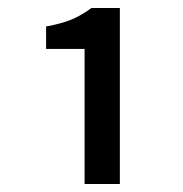

<svg xmlns="http://www.w3.org/2000/svg" viewBox="-20 -896 457 479"><path d="M191 -437V-774H95V-830Q134 -837 159 -847.5Q184 -858 208 -876H279V-437Z"/></svg>

Font: Source Han Sans TC Medium
Style: Regular
Weight: 500
Designer: Ryoko NISHIZUKA Ë•øÂ°öÊ∂ºÂ≠ê (kana, bopomofo & ideographs); Paul D. Hunt (Latin, Greek & Cyrillic); Sandoll Communicatio
Foundry: Adobe
Version: Version 2.004;hotconv 1.0.118;makeotfexe 2.5.65603